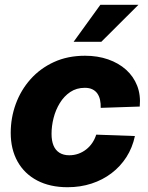

<svg xmlns="http://www.w3.org/2000/svg" viewBox="-20 -764 614 795"><path d="M259.8 11.2Q187 11.2 134 -16.6Q81.1 -44.4 52.7 -95.2Q24.4 -146 24.4 -213.9Q24.4 -276.4 45.4 -333.7Q66.4 -391.1 106.4 -436Q146.5 -481 203.4 -507.1Q260.3 -533.2 332 -533.2Q384.3 -533.2 427.7 -518.1Q471.2 -502.9 502 -475.3Q532.7 -447.8 547.9 -409.2Q563 -370.6 558.6 -322.8L397 -317.4Q397.5 -335 394.3 -350.1Q391.1 -365.2 383.3 -376.5Q375.5 -387.7 362.8 -394Q350.1 -400.4 331.1 -400.4Q296.9 -400.4 271 -383.1Q245.1 -365.7 227.8 -337.4Q210.4 -309.1 201.9 -275.6Q193.4 -242.2 193.4 -209.5Q193.4 -181.6 201.4 -161.9Q209.5 -142.1 226.1 -131.6Q242.7 -121.1 266.6 -121.1Q286.6 -121.1 304.4 -127.4Q322.3 -133.8 336.9 -145.3Q351.6 -156.7 362.1 -172.4Q372.6 -188 378.4 -206.5L538.6 -200.7Q528.3 -152.3 503.4 -113.5Q478.5 -74.7 441.9 -46.9Q405.3 -19 359.1 -3.9Q313 11.2 259.8 11.2ZM284.7 -590.8 395.5 -744.1H553.2L399.4 -590.8Z"/></svg>

Font: Inter 28pt ExtraBold
Style: Italic
Weight: 800
Italic angle: -9.3988°
Designer: Rasmus Andersson
Foundry: rsms
Version: Version 4.001;git-66647c0bb